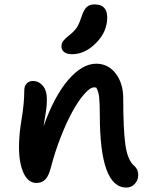

<svg xmlns="http://www.w3.org/2000/svg" viewBox="-20 -850 678 868"><path d="M306.2 -605Q282.7 -605 270.3 -614.5Q257.8 -624 257.8 -640.1Q257.8 -654.8 266.1 -665.3Q274.4 -675.8 295.9 -692.9Q319.3 -711.9 329.6 -729.2Q339.8 -746.6 350.1 -778.8Q359.9 -807.6 373 -818.8Q386.2 -830.1 407.2 -830.1Q464.8 -830.1 464.8 -771Q464.8 -707 414.6 -656Q364.3 -605 306.2 -605ZM550.8 -2Q431.2 -2 431.2 -331.1Q431.2 -385.7 428 -412.4Q424.8 -439 415 -454.1Q413.6 -454.1 410.4 -454.6Q407.2 -455.1 405.8 -455.1Q387.7 -455.1 361.6 -425.5Q335.4 -396 308.6 -347.7Q281.7 -299.3 255.1 -231.7Q228.5 -164.1 210 -92.8Q200.2 -54.7 185.1 -38.8Q169.9 -22.9 145 -22.9Q107.4 -22.9 86.7 -67.6Q65.9 -112.3 65.9 -185.1Q65.9 -242.7 77.9 -313.2Q89.8 -383.8 89.8 -441.9Q89.8 -460.4 100.3 -472.2Q110.8 -483.9 128.9 -483.9Q155.3 -483.9 173.6 -462.4Q191.9 -440.9 191.9 -400.9Q191.9 -380.9 189.7 -361.6Q187.5 -342.3 183.1 -317.9Q178.7 -293.5 176.8 -278.8Q225.1 -415 288.3 -488.5Q351.6 -562 415 -562Q469.2 -562 503.2 -517.6Q537.1 -473.1 537.1 -404.8Q537.1 -267.6 546.6 -197Q556.2 -126.5 586.9 -100.1Q605 -84.5 605 -59.1Q605 -35.6 589.4 -18.8Q573.7 -2 550.8 -2Z"/></svg>

Font: Shantell Sans Irregular Bouncy
Style: Regular
Weight: 500
Designer: Stephen Nixon, Anya Danilova, Shantell Martin
Foundry: Arrow Type
Version: Version 1.006;[9816181b4]